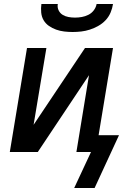

<svg xmlns="http://www.w3.org/2000/svg" viewBox="-20 -760 640 960"><path d="M343 -600Q322 -600 301 -602.5Q280 -605 260.5 -612Q241 -619 224.5 -630.5Q208 -642 198 -659Q188 -676 186 -697.5Q184 -719 187 -740H269Q266 -723 273 -708.5Q280 -694 293 -686Q306 -678 322 -675Q338 -672 355 -672Q372 -672 389 -675Q406 -678 422 -686Q438 -694 449 -708.5Q460 -723 463 -740H545Q542 -719 533 -697.5Q524 -676 508 -659Q492 -642 471.5 -630.5Q451 -619 429.5 -612Q408 -605 386 -602.5Q364 -600 343 -600ZM453 180H351L435 0H362L425 -384L169 0H29L115 -520H212L148 -136L405 -520H545L473 -84H575Z"/></svg>

Font: Iosevka Aile Medium Oblique
Style: Regular
Weight: 500
Italic angle: -9°
Designer: Belleve Invis
Foundry: Belleve Invis
Version: Version 31.1.0; ttfautohint (v1.8.4)